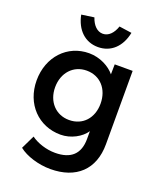

<svg xmlns="http://www.w3.org/2000/svg" viewBox="-175 -869 1007 1207"><g transform="rotate(20 328.0 -265.5)"><path d="M309 230C481 230 585 133 585 -36V-527H465L464 -460C430 -502 364 -538 291 -538C146 -538 38 -423 38 -265C38 -108 147 5 295 5C364 5 431 -32 462 -79V-27C462 73 408 124 302 124C243 124 182 104 141 74L97 165C145 204 230 230 309 230ZM160 -749C179 -653 241 -593 328 -593C415 -593 477 -653 496 -749L412 -761C396 -713 366 -682 328 -682C290 -682 260 -713 244 -761ZM162 -264C162 -361 225 -430 314 -430C404 -430 466 -362 466 -264C466 -167 405 -100 314 -100C225 -100 162 -168 162 -264Z"/></g></svg>

Font: Easer Grotesk Medium
Style: Regular
Weight: 500
Designer: Boardeaser, Bonnie Shaver-Troup, Thomas Jockin
Foundry: Lexend
Version: Version 1.001;Glyphs 3.1.2 (3151)